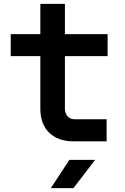

<svg xmlns="http://www.w3.org/2000/svg" viewBox="-20 -725 640 985"><path d="M355 0H527V-113H364C332 -113 313 -136 313 -168V-437H532V-550H313V-705H187V-550H35V-437H187V-165C187 -63 252 0 355 0ZM241 240H357L468 95H336Z"/></svg>

Font: JetBrains Mono
Style: Bold
Weight: 558
Monospace: yes
Designer: Philipp Nurullin, Konstantin Bulenkov
Foundry: JetBrains
Version: Version 2.305